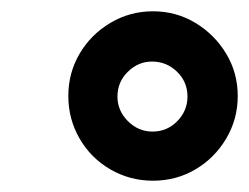

<svg xmlns="http://www.w3.org/2000/svg" viewBox="-20 -720 441 340"><path d="M251 -400Q210 -400 175.5 -420Q141 -440 121 -474.5Q101 -509 101 -550Q101 -591 121 -625Q141 -659 175.5 -679.5Q210 -700 251 -700Q292 -700 326 -679.5Q360 -659 380.5 -625Q401 -591 401 -550Q401 -509 380.5 -474.5Q360 -440 326 -420Q292 -400 251 -400ZM250 -487Q276 -487 294 -505.5Q312 -524 312 -549Q312 -575 293.5 -593Q275 -611 249 -611Q225 -611 206.5 -593Q188 -575 188 -549Q188 -524 206.5 -505.5Q225 -487 250 -487Z"/></svg>

Font: Archivo Condensed Black
Style: Italic
Weight: 900
Width: 3
Italic angle: -10°
Designer: Hector Gatti
Foundry: Omnibus-Type
Version: Version 2.001